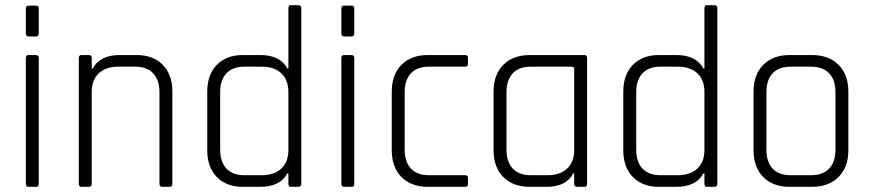

<svg xmlns="http://www.w3.org/2000/svg" viewBox="-20 -723 3367 743"><path d="M80 -594V-690Q80 -701 90 -701H120Q130 -701 130 -690V-594Q130 -582 120 -582H90Q80 -582 80 -594ZM80 -12V-498Q80 -510 90 -510H119Q130 -510 130 -498V-12Q130 0 120 0H90Q80 0 80 -12Z M324 0H295Q285 0 285 -12V-498Q285 -510 295 -510H324Q335 -510 335 -498V-458H339Q367 -510 443 -510H509Q573 -510 610 -472Q647 -434 647 -368V-12Q647 0 637 0H608Q597 0 597 -12V-366Q597 -413 573 -439Q549 -465 503 -465H438Q390 -465 362.5 -439.5Q335 -414 335 -367V-12Q335 0 324 0Z M987 0H920Q856 0 819 -38Q782 -76 782 -142V-368Q782 -434 819 -472Q856 -510 920 -510H987Q1064 -510 1092 -458H1096V-691Q1096 -703 1106 -703H1135Q1146 -703 1146 -691V-12Q1146 0 1135 0H1106Q1096 0 1096 -12V-52H1092Q1064 0 987 0ZM1096 -143V-367Q1096 -414 1068.5 -439.5Q1041 -465 993 -465H926Q880 -465 856 -439Q832 -413 832 -366V-144Q832 -97 856 -71Q880 -45 926 -45H993Q1041 -45 1068.5 -70.5Q1096 -96 1096 -143Z M1301 -594V-690Q1301 -701 1311 -701H1341Q1351 -701 1351 -690V-594Q1351 -582 1341 -582H1311Q1301 -582 1301 -594ZM1301 -12V-498Q1301 -510 1311 -510H1340Q1351 -510 1351 -498V-12Q1351 0 1341 0H1311Q1301 0 1301 -12Z M1791 -34V-11Q1791 0 1780 0H1636Q1571 0 1533.5 -38Q1496 -76 1496 -142V-368Q1496 -434 1533.5 -472Q1571 -510 1636 -510H1780Q1791 -510 1791 -499V-475Q1791 -465 1780 -465H1640Q1594 -465 1570 -439Q1546 -413 1546 -366V-144Q1546 -97 1570 -71Q1594 -45 1640 -45H1780Q1791 -45 1791 -34Z M2094 0H2030Q1965 0 1927.5 -38Q1890 -76 1890 -142V-368Q1890 -434 1927.5 -472Q1965 -510 2030 -510H2242Q2252 -510 2252 -498V-12Q2252 0 2242 0H2213Q2202 0 2202 -12V-52H2198Q2172 0 2094 0ZM2202 -143V-456Q2202 -465 2192 -465H2034Q1988 -465 1964 -439Q1940 -413 1940 -366V-144Q1940 -97 1964 -71Q1988 -45 2034 -45H2099Q2147 -45 2174.5 -70.5Q2202 -96 2202 -143Z M2597 0H2530Q2466 0 2429 -38Q2392 -76 2392 -142V-368Q2392 -434 2429 -472Q2466 -510 2530 -510H2597Q2674 -510 2702 -458H2706V-691Q2706 -703 2716 -703H2745Q2756 -703 2756 -691V-12Q2756 0 2745 0H2716Q2706 0 2706 -12V-52H2702Q2674 0 2597 0ZM2706 -143V-367Q2706 -414 2678.5 -439.5Q2651 -465 2603 -465H2536Q2490 -465 2466 -439Q2442 -413 2442 -366V-144Q2442 -97 2466 -71Q2490 -45 2536 -45H2603Q2651 -45 2678.5 -70.5Q2706 -96 2706 -143Z M3122 0H3036Q2971 0 2933.5 -38Q2896 -76 2896 -142V-368Q2896 -434 2933.5 -472Q2971 -510 3036 -510H3122Q3187 -510 3225 -472Q3263 -434 3263 -368V-142Q3263 -76 3225 -38Q3187 0 3122 0ZM3040 -45H3118Q3164 -45 3188.5 -70.5Q3213 -96 3213 -143V-367Q3213 -414 3188.5 -439.5Q3164 -465 3118 -465H3040Q2994 -465 2970 -439.5Q2946 -414 2946 -367V-143Q2946 -96 2970 -70.5Q2994 -45 3040 -45Z"/></svg>

Font: Rajdhani
Style: Regular
Weight: 400
Designer: Satya Rajpurohit, Jyotish Sonowal
Foundry: Indian Type Foundry
Version: Version 1.201 February 1, 2022